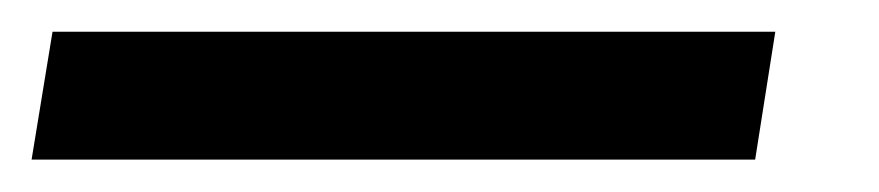

<svg xmlns="http://www.w3.org/2000/svg" viewBox="-78 -20 554 121"><path d="M410.6 0 397.9 80.6H-58.1L-44.9 0Z"/></svg>

Font: Inter 17pt
Style: Italic
Weight: 400
Italic angle: -9.3988°
Version: Version 4.001;git-66647c0bb